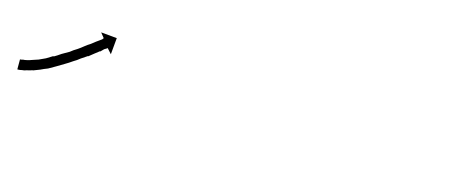

<svg xmlns="http://www.w3.org/2000/svg" viewBox="-25 -231 879 371"><g transform="rotate(15 415.0 -45.5)"><path d="M10 -10Q10 -10 10 -10Q10 -10 10 -10Q10 -10 10 -10Q10 -10 10 -10Q12 -10 15 -11Q15 -11 15 -11Q15 -11 15 -11Q15 -11 15 -11Q15 -11 15 -11Q18 -11 22 -12Q22 -12 22 -12Q22 -12 22 -12Q22 -12 22 -12Q22 -12 22 -12Q27 -13 32 -15Q32 -15 32 -15Q32 -15 32 -15Q32 -15 32 -15Q32 -15 32 -15Q38 -17 44 -19Q44 -19 44 -19Q44 -19 44 -19Q44 -19 44 -19Q44 -19 44 -19Q50 -22 57 -25Q57 -25 57 -25Q57 -25 57 -25Q57 -25 57 -25Q57 -25 57 -25Q63 -29 70 -33Q70 -33 70 -33Q70 -33 70 -32Q70 -32 70 -32Q70 -32 70 -32Q77 -36 84 -41Q84 -41 84 -41Q84 -41 84 -41Q84 -41 84 -41Q84 -41 84 -41Q91 -45 98 -49Q98 -49 98 -49Q98 -49 98 -49Q98 -49 98 -49Q98 -49 98 -49Q104 -54 111 -58Q111 -58 111 -58Q111 -58 111 -58Q111 -58 111 -58Q111 -58 111 -58Q117 -62 123 -67Q123 -67 123 -67Q123 -67 123 -67Q123 -67 123 -67Q123 -67 123 -67Q128 -71 133 -74Q138 -78 142 -81Q146 -84 149 -86Q152 -88 154 -90H153Q154 -91 155 -91L147 -101L179 -98L176 -65L167 -75Q167 -75 166 -74Q164 -73 161 -71Q158 -68 155 -65H154Q150 -62 145 -58Q140 -54 135 -50Q135 -50 135 -50Q135 -50 135 -50Q135 -50 134.5 -50Q134 -50 134 -50Q128 -46 122 -42Q122 -42 122 -42Q122 -42 122 -42Q122 -42 122 -42Q122 -42 122 -42Q116 -37 109 -33Q109 -33 109 -33Q109 -33 109 -33Q109 -33 109 -33Q109 -33 109 -33Q102 -28 95 -24Q95 -24 95 -24Q95 -24 95 -24Q95 -24 95 -24Q95 -24 95 -24Q87 -19 80 -15Q80 -15 80 -15Q80 -15 80 -15Q80 -15 80 -15Q80 -15 80 -15Q73 -11 66 -7Q66 -7 66 -7Q66 -7 66 -7Q66 -7 66 -7Q66 -7 66 -7Q58 -4 52 -1Q52 -1 52 -1Q52 -1 52 -1Q52 -1 52 -1Q52 -1 52 -1Q45 2 39 4Q39 4 39 4Q39 4 39 4Q39 4 38.5 4Q38 4 38 4Q32 6 27 7Q27 7 27 7Q27 7 27 7Q27 7 27 7Q27 7 27 7Q22 9 18 9Q18 9 18 9Q18 9 18 9Q18 9 18 9Q18 9 18 9Q14 10 12 10Q12 10 12 10Q12 10 11 10Q11 10 11 10Q11 10 11 10Q10 10 9 10V-10Q9 -10 10 -10Z"/></g></svg>

Font: FRB American Cursive Just Arrows Light
Style: Italic
Weight: 300
Italic angle: -25°
Version: Version 2.0;Modular Font Editor K font №1